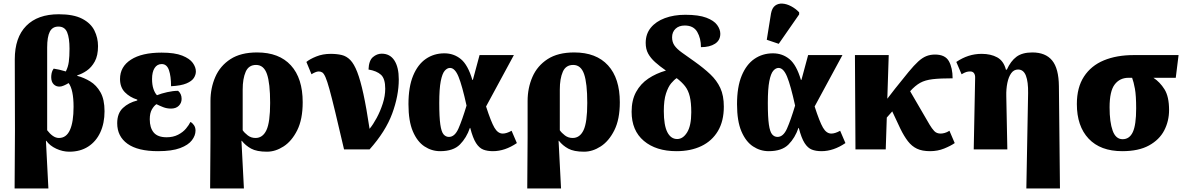

<svg xmlns="http://www.w3.org/2000/svg" viewBox="-20 -849 6729 1091"><path d="M63 222 65 -105 64 -512Q64 -636 129 -702Q194 -768 314 -768Q398 -768 447 -742.5Q496 -717 516.5 -675.5Q537 -634 537 -587Q537 -533 518.5 -499.5Q500 -466 473 -447.5Q446 -429 419 -421V-418Q457 -408 492.5 -386.5Q528 -365 551 -324.5Q574 -284 574 -217Q574 -149 550 -97Q526 -45 481 -16Q436 13 374 13Q336 13 299.5 -4Q263 -21 243 -49H241L255 222ZM315 -65Q357 -65 377.5 -110.5Q398 -156 398 -242Q398 -339 370 -377Q357 -369 343 -363Q329 -357 320 -357Q299 -356 285 -370Q271 -384 271 -411Q271 -421 273.5 -434Q276 -447 285 -459Q299 -457 317 -453Q335 -449 354 -443Q367 -468 371 -498Q375 -528 375 -572Q375 -633 361.5 -665.5Q348 -698 312 -698Q278 -698 263 -669Q248 -640 248 -579V-109Q263 -89 280 -77Q297 -65 315 -65Z M878 10Q763 10 704.5 -32Q646 -74 646 -149Q646 -205 678.5 -235.5Q711 -266 760 -278V-283Q718 -296 690 -324.5Q662 -353 662 -400Q662 -470 724 -510Q786 -550 898 -550Q973 -550 1015.5 -533Q1058 -516 1075.5 -491.5Q1093 -467 1093 -443Q1093 -424 1081.5 -406Q1070 -388 1039.5 -375Q1009 -362 952 -359Q952 -416 940 -450.5Q928 -485 899 -485Q873 -485 858.5 -462.5Q844 -440 844 -400Q844 -367 852 -343.5Q860 -320 872 -308Q897 -318 930.5 -325.5Q964 -333 992 -333Q1012 -316 1012 -287Q1012 -264 996 -248Q980 -232 952 -232Q928 -232 907.5 -240Q887 -248 869 -257Q855 -248 843 -227Q831 -206 831 -171Q831 -123 853.5 -96Q876 -69 927 -69Q964 -69 992 -83.5Q1020 -98 1037 -118.5Q1054 -139 1062 -156Q1073 -151 1082 -138Q1091 -125 1091 -107Q1091 -79 1070.5 -52Q1050 -25 1003.5 -7.5Q957 10 878 10Z M1174 222 1176 -68V-275Q1176 -349 1203.5 -412Q1231 -475 1289.5 -513Q1348 -551 1441 -551Q1566 -551 1633 -477.5Q1700 -404 1700 -268Q1700 -171 1669 -109Q1638 -47 1591.5 -17Q1545 13 1497 13Q1439 13 1407 -4.5Q1375 -22 1354 -49H1352L1366 222ZM1432 -65Q1473 -65 1494 -109.5Q1515 -154 1515 -264Q1515 -376 1497 -428Q1479 -480 1435 -480Q1393 -480 1376 -441Q1359 -402 1359 -340V-109Q1369 -94 1388 -79.5Q1407 -65 1432 -65Z M1935 0Q1905 -129 1885 -212Q1865 -295 1852 -342Q1839 -389 1829.5 -410.5Q1820 -432 1811 -437.5Q1802 -443 1791 -443Q1782 -443 1770.5 -438Q1759 -433 1750 -427L1721 -497Q1740 -513 1777 -528Q1814 -543 1859 -543Q1894 -543 1921.5 -536.5Q1949 -530 1970.5 -508Q1992 -486 2010 -439.5Q2028 -393 2045 -315Q2062 -237 2080 -117Q2100 -141 2120.5 -179Q2141 -217 2155 -260.5Q2169 -304 2169 -345Q2169 -402 2145 -424Q2121 -446 2074 -454Q2076 -505 2099 -524.5Q2122 -544 2149 -544Q2196 -544 2221 -505.5Q2246 -467 2246 -398Q2246 -305 2208.5 -203.5Q2171 -102 2080 0Z M2481 10Q2433 10 2392 -17Q2351 -44 2326 -102.5Q2301 -161 2301 -257Q2301 -355 2327.5 -419Q2354 -483 2400 -514.5Q2446 -546 2505 -546Q2559 -546 2599 -513Q2639 -480 2664 -395H2667L2705 -536H2900L2742 -244Q2770 -157 2789.5 -123.5Q2809 -90 2837 -90Q2858 -90 2887 -106L2917 -36Q2849 10 2781 10Q2749 10 2726 1Q2703 -8 2685 -36Q2667 -64 2652 -122H2650Q2631 -66 2593.5 -28Q2556 10 2481 10ZM2531 -71Q2564 -71 2585 -118.5Q2606 -166 2631 -249Q2606 -363 2585.5 -413Q2565 -463 2537 -463Q2521 -463 2507 -447Q2493 -431 2484.5 -388Q2476 -345 2476 -264Q2476 -183 2482 -141.5Q2488 -100 2500.5 -85.5Q2513 -71 2531 -71Z M2976 222 2978 -68V-275Q2978 -349 3005.5 -412Q3033 -475 3091.5 -513Q3150 -551 3243 -551Q3368 -551 3435 -477.5Q3502 -404 3502 -268Q3502 -171 3471 -109Q3440 -47 3393.5 -17Q3347 13 3299 13Q3241 13 3209 -4.5Q3177 -22 3156 -49H3154L3168 222ZM3234 -65Q3275 -65 3296 -109.5Q3317 -154 3317 -264Q3317 -376 3299 -428Q3281 -480 3237 -480Q3195 -480 3178 -441Q3161 -402 3161 -340V-109Q3171 -94 3190 -79.5Q3209 -65 3234 -65Z M3824 10Q3708 10 3638.5 -48.5Q3569 -107 3569 -214Q3569 -280 3594.5 -326.5Q3620 -373 3664 -402.5Q3708 -432 3764 -448Q3728 -473 3702.5 -496Q3677 -519 3663 -544.5Q3649 -570 3649 -605Q3649 -656 3678 -691.5Q3707 -727 3758 -746Q3809 -765 3874 -765Q3950 -765 3993.5 -748.5Q4037 -732 4055 -707Q4073 -682 4073 -657Q4073 -620 4043 -600.5Q4013 -581 3963 -581Q3963 -631 3942 -667.5Q3921 -704 3871 -704Q3838 -704 3818.5 -685.5Q3799 -667 3799 -637Q3799 -610 3812.5 -590.5Q3826 -571 3854.5 -550.5Q3883 -530 3927 -499Q3979 -462 4016 -427Q4053 -392 4073 -349Q4093 -306 4093 -243Q4093 -161 4059.5 -104.5Q4026 -48 3965.5 -19Q3905 10 3824 10ZM3828 -59Q3861 -59 3884.5 -97Q3908 -135 3908 -211Q3908 -266 3899.5 -301Q3891 -336 3872.5 -359.5Q3854 -383 3825 -405Q3811 -396 3794 -376Q3777 -356 3764.5 -318Q3752 -280 3752 -218Q3752 -137 3772 -98Q3792 -59 3828 -59Z M4348 10Q4300 10 4259 -17Q4218 -44 4193 -102.5Q4168 -161 4168 -257Q4168 -355 4194.5 -419Q4221 -483 4267 -514.5Q4313 -546 4372 -546Q4426 -546 4466 -513Q4506 -480 4531 -395H4534L4572 -536H4767L4609 -244Q4637 -157 4656.5 -123.5Q4676 -90 4704 -90Q4725 -90 4754 -106L4784 -36Q4716 10 4648 10Q4616 10 4593 1Q4570 -8 4552 -36Q4534 -64 4519 -122H4517Q4498 -66 4460.5 -28Q4423 10 4348 10ZM4398 -71Q4431 -71 4452 -118.5Q4473 -166 4498 -249Q4473 -363 4452.5 -413Q4432 -463 4404 -463Q4388 -463 4374 -447Q4360 -431 4351.5 -388Q4343 -345 4343 -264Q4343 -183 4349 -141.5Q4355 -100 4367.5 -85.5Q4380 -71 4398 -71ZM4405 -600 4337 -623 4361 -772Q4367 -804 4384.5 -817Q4402 -830 4426 -828.5Q4450 -827 4475.5 -813.5Q4501 -800 4521 -779V-767Z M4841 0 4838 -536H5030L5022 -288L5066 -345Q5112 -403 5143 -440.5Q5174 -478 5197.5 -499.5Q5221 -521 5243.5 -530Q5266 -539 5293 -539Q5351 -539 5372 -501Q5393 -463 5393 -404Q5322 -404 5279.5 -399Q5237 -394 5209 -378.5Q5181 -363 5152 -331V-330L5262 -141Q5275 -119 5288.5 -104.5Q5302 -90 5325 -90Q5335 -90 5348 -93.5Q5361 -97 5375 -106L5405 -36Q5382 -20 5345 -5Q5308 10 5265 10Q5220 10 5190.5 -4Q5161 -18 5139 -46.5Q5117 -75 5096 -118L5050 -216L5019 -181L5013 0Z M5812 222 5822 -320Q5823 -384 5809.5 -419Q5796 -454 5765 -454Q5741 -454 5726 -433Q5711 -412 5704 -377.5Q5697 -343 5698 -303L5704 0H5513L5521 -405Q5522 -422 5515 -432.5Q5508 -443 5493 -443Q5481 -443 5471 -440Q5461 -437 5444 -427L5414 -497Q5448 -520 5483.5 -531.5Q5519 -543 5558 -543Q5610 -543 5646.5 -523Q5683 -503 5696 -453H5701Q5723 -502 5756 -526.5Q5789 -551 5846 -551Q5921 -551 5958.5 -505.5Q5996 -460 5997 -359L6003 222Z M6357 10Q6233 10 6166 -61Q6099 -132 6099 -258Q6099 -352 6139.5 -414Q6180 -476 6252.5 -506Q6325 -536 6422 -536H6677L6661 -407H6534Q6571 -383 6597 -341.5Q6623 -300 6623 -224Q6623 -161 6595.5 -108Q6568 -55 6509 -22.5Q6450 10 6357 10ZM6359 -58Q6398 -58 6417 -98.5Q6436 -139 6436 -233Q6436 -306 6429 -344.5Q6422 -383 6413 -407H6393Q6343 -407 6314 -369Q6285 -331 6285 -239Q6285 -155 6302.5 -106.5Q6320 -58 6359 -58Z"/></svg>

Font: Noto Serif SemiCondensed Black
Style: Regular
Weight: 900
Width: 4
Designer: Monotype Design Team
Foundry: Monotype Imaging Inc.
Version: Version 2.014; ttfautohint (v1.8.4.7-5d5b)